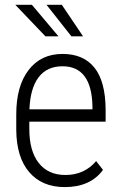

<svg xmlns="http://www.w3.org/2000/svg" viewBox="-20 -760 498 790"><path d="M246.6 9.8Q153.3 9.8 100.6 -51.3Q47.9 -112.3 46.9 -225.1V-289.6Q46.9 -405.8 97.7 -471.9Q148.4 -538.1 237.3 -538.1Q323.2 -538.1 368.4 -481.9Q413.6 -425.8 414.6 -310.1V-259.3H100.6V-229.5Q100.6 -138.7 139.4 -89.4Q178.2 -40 249 -40Q327.1 -40 375.5 -97.2L403.8 -61Q352.1 9.8 246.6 9.8ZM237.3 -487.3Q173.3 -487.3 138.9 -442.1Q104.5 -397 101.1 -310.1H360.4V-324.2Q356.4 -487.3 237.3 -487.3ZM220.7 -610.4H167L43 -740.2H111.3ZM321.8 -610.4H273.9L171.4 -740.2H234.4Z"/></svg>

Font: Roboto Condensed Light
Style: Regular
Weight: 300
Designer: Google
Version: Version 2.134; 2016